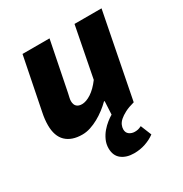

<svg xmlns="http://www.w3.org/2000/svg" viewBox="-169 -629 938 985"><g transform="rotate(-30 300.0 -136.0)"><path d="M344 228Q299 228 270.5 206Q242 184 242 140Q242 115 252.5 92Q263 69 278.5 51Q294 33 311 19.5Q328 6 342 -2L346 -80H342Q325 -63 303.5 -46.5Q282 -30 258.5 -17Q235 -4 210.5 4Q186 12 162 12Q100 12 66 -20.5Q32 -53 32 -118Q32 -152 40 -190L102 -500H262L204 -210Q201 -196 198.5 -185.5Q196 -175 196 -166Q196 -145 207 -134.5Q218 -124 238 -124Q263 -124 293 -143.5Q323 -163 352 -202L410 -500H570L472 0Q438 9 416 20.5Q394 32 380.5 44Q367 56 361.5 69Q356 82 356 94Q356 114 370 124Q384 134 402 134Q413 134 421.5 132Q430 130 442 124L468 188Q444 206 412 217Q380 228 344 228Z"/></g></svg>

Font: Source Code Pro Black
Style: Italic
Weight: 900
Italic angle: -11°
Monospace: yes
Designer: Paul D. Hunt, Teo Tuominen
Foundry: Adobe Systems Incorporated
Version: Version 1.050;PS 1.000;hotconv 16.6.51;makeotf.lib2.5.65220